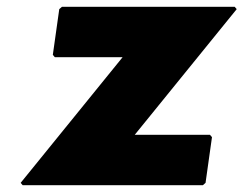

<svg xmlns="http://www.w3.org/2000/svg" viewBox="-20 -540 719 567"><path d="M679 -513 673 -520H163L155 -513L136 -378L142 -371H342L41 0L47 7H579L587 0L606 -135L600 -142H378Z"/></svg>

Font: Hussar Woodtype
Style: BlkObl
Weight: 900
Foundry: Cannot Into Space Fonts
Version: Version 1.07